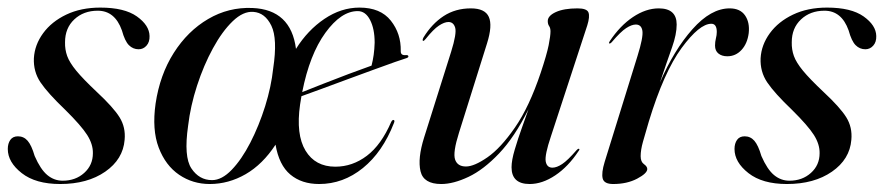

<svg xmlns="http://www.w3.org/2000/svg" viewBox="-22 -464 2270 493"><path d="M139 0Q172 0 194.2 -20Q216.5 -40 216.5 -70.5Q217 -93.5 201.8 -117.5Q186.5 -141.5 146 -181.5Q100.5 -225 82 -252.5Q63.5 -280 65 -314.5Q67 -349 88.8 -378.8Q110.5 -408.5 148.2 -426.5Q186 -444.5 235.5 -444.5Q297.5 -444.5 329.5 -421.8Q361.5 -399 362 -371.5Q362.5 -356 354.2 -346.8Q346 -337.5 334 -337.5Q319.5 -337.5 309 -348Q298.5 -358.5 291 -386Q273 -436.5 229 -436.5Q192.5 -436.5 168.8 -414.2Q145 -392 145 -355.5Q144.5 -337 150.5 -320.2Q156.5 -303.5 174 -282.2Q191.5 -261 226.5 -228Q269 -188.5 285 -162.8Q301 -137 298 -105Q294 -55 248.2 -23.2Q202.5 8.5 132.5 8.5Q69.5 8.5 33.8 -19.5Q-2 -47.5 -2 -81.5Q-2 -95.5 4.5 -104.8Q11 -114 24 -114Q39 -114 49 -102.5Q59 -91 67 -63.5Q82 -29 99.5 -14.5Q117 0 139 0Z M626 -443.5Q725 -439.5 738 -338.5Q768 -386.5 811 -415.5Q854 -444.5 901 -444.5Q955 -444.5 981.5 -411Q1008 -377.5 1007 -333Q1006.5 -321 1020.5 -322.5Q1025.5 -323 1026.5 -320Q1027.5 -317 1022.5 -315Q1015.5 -313 992.2 -304.8Q969 -296.5 936.8 -284.8Q904.5 -273 869.2 -260Q834 -247 803 -235.5Q772 -224 752 -217Q750 -206.5 748.5 -195.5Q737.5 -118.5 762.5 -77.2Q787.5 -36 839 -36Q883 -36 920 -64Q957 -92 982.5 -151Q985.5 -156.5 988.5 -156Q992.5 -155 989.5 -148Q960.5 -73.5 909.8 -32.5Q859 8.5 797.5 8.5Q752.5 8.5 723.5 -15.8Q694.5 -40 685.5 -92.5Q652.5 -42 608.8 -16.8Q565 8.5 516.5 8.5Q473 8.5 438 -15.2Q403 -39 385.5 -85Q368 -131 377.5 -198Q388.5 -272 424.2 -328.2Q460 -384.5 512.5 -415.2Q565 -446 626 -443.5ZM896.5 -435.5Q854 -435.5 813.5 -379.8Q773 -324 754 -227.5Q775.5 -236 807.8 -248.8Q840 -261.5 873.2 -274Q906.5 -286.5 932 -295.5Q935.5 -309 937.5 -323.2Q939.5 -337.5 940 -354.5Q940 -390 928.2 -412.8Q916.5 -435.5 896.5 -435.5ZM522.5 -1.5Q547.5 -1.5 573 -28Q598.5 -54.5 620.8 -97.8Q643 -141 658.8 -191.2Q674.5 -241.5 679.5 -288.5Q691 -364.5 674.8 -398Q658.5 -431.5 628.5 -433.5Q602.5 -435.5 575.5 -409.5Q548.5 -383.5 524.8 -340Q501 -296.5 484 -244.2Q467 -192 461 -141Q449.5 -61.5 469.5 -31.5Q489.5 -1.5 522.5 -1.5Z M1464.5 -82Q1467.5 -81 1463.5 -76Q1437 -36 1403.8 -13.8Q1370.5 8.5 1338 8.5Q1291.5 8.5 1291.5 -34.5Q1291.5 -52.5 1299.8 -80.2Q1308 -108 1318.2 -136.2Q1328.5 -164.5 1335 -183.5Q1299.5 -112 1259.5 -70Q1219.5 -28 1180.8 -9.8Q1142 8.5 1111 8.5Q1065.5 8.5 1057.8 -24.2Q1050 -57 1067 -111L1136.5 -331.5Q1151 -378 1146.8 -392.8Q1142.5 -407.5 1129.5 -407.5Q1119 -407.5 1105 -398.2Q1091 -389 1071 -364Q1066.5 -358.5 1064.5 -359Q1061.5 -360 1065.5 -368Q1087 -403 1117.2 -422.8Q1147.5 -442.5 1187 -442.5Q1223.5 -442.5 1233.2 -420.5Q1243 -398.5 1228.5 -352.5L1156.5 -123Q1140.5 -72.5 1146.5 -54.5Q1152.5 -36.5 1174.5 -36.5Q1195.5 -36.5 1229.5 -60Q1263.5 -83.5 1300.2 -136.5Q1337 -189.5 1366.5 -277.5Q1382 -324 1386.8 -348Q1391.5 -372 1391.5 -383.5Q1391.5 -392 1388 -397Q1384.5 -402 1384.5 -410Q1384.5 -423.5 1405.2 -433Q1426 -442.5 1461 -442.5Q1485 -442.5 1489 -432Q1493 -421.5 1486 -399L1392.5 -113.5Q1376.5 -66 1379.2 -49.8Q1382 -33.5 1396.5 -33.5Q1407.5 -33.5 1421.5 -42.8Q1435.5 -52 1458.5 -78.5Q1462 -82.5 1464.5 -82Z M1542.5 -352.5Q1540.5 -353 1543.5 -358Q1570 -398 1603.2 -420.2Q1636.5 -442.5 1669.5 -442.5Q1715.5 -442.5 1715.5 -401Q1715.5 -376 1703.8 -343Q1692 -310 1672.5 -252Q1708.5 -335.5 1756 -389Q1803.5 -442.5 1851.5 -442.5Q1878.5 -442.5 1891 -424.5Q1903.5 -406.5 1900.5 -379Q1897 -352 1882 -335.8Q1867 -319.5 1845.5 -319.5Q1831.5 -319.5 1822.8 -326.5Q1814 -333.5 1814 -347Q1814 -356.5 1816.2 -365.2Q1818.5 -374 1818.5 -382Q1818.5 -403 1804.5 -403Q1774 -403 1728.2 -340.8Q1682.5 -278.5 1644 -152Q1635 -121.5 1629 -100.2Q1623 -79 1623 -63Q1623 -48.5 1631.5 -42.5Q1640 -36.5 1640 -30Q1640 -19 1614 -5.2Q1588 8.5 1552.5 8.5Q1529 8.5 1525.5 -5.8Q1522 -20 1530.5 -48L1615 -320.5Q1630 -368.5 1627.5 -384.8Q1625 -401 1610.5 -401Q1600 -401 1585.8 -391.8Q1571.5 -382.5 1549 -356Q1545 -351.5 1542.5 -352.5Z M2005 0Q2038 0 2060.2 -20Q2082.5 -40 2082.5 -70.5Q2083 -93.5 2067.8 -117.5Q2052.5 -141.5 2012 -181.5Q1966.5 -225 1948 -252.5Q1929.5 -280 1931 -314.5Q1933 -349 1954.8 -378.8Q1976.5 -408.5 2014.2 -426.5Q2052 -444.5 2101.5 -444.5Q2163.5 -444.5 2195.5 -421.8Q2227.5 -399 2228 -371.5Q2228.5 -356 2220.2 -346.8Q2212 -337.5 2200 -337.5Q2185.5 -337.5 2175 -348Q2164.5 -358.5 2157 -386Q2139 -436.5 2095 -436.5Q2058.5 -436.5 2034.8 -414.2Q2011 -392 2011 -355.5Q2010.5 -337 2016.5 -320.2Q2022.5 -303.5 2040 -282.2Q2057.5 -261 2092.5 -228Q2135 -188.5 2151 -162.8Q2167 -137 2164 -105Q2160 -55 2114.2 -23.2Q2068.5 8.5 1998.5 8.5Q1935.5 8.5 1899.8 -19.5Q1864 -47.5 1864 -81.5Q1864 -95.5 1870.5 -104.8Q1877 -114 1890 -114Q1905 -114 1915 -102.5Q1925 -91 1933 -63.5Q1948 -29 1965.5 -14.5Q1983 0 2005 0Z"/></svg>

Font: Fraunces 144pt S000
Style: Italic
Weight: 400
Italic angle: -16°
Version: Version 1.000; ttfautohint (v1.8.3)